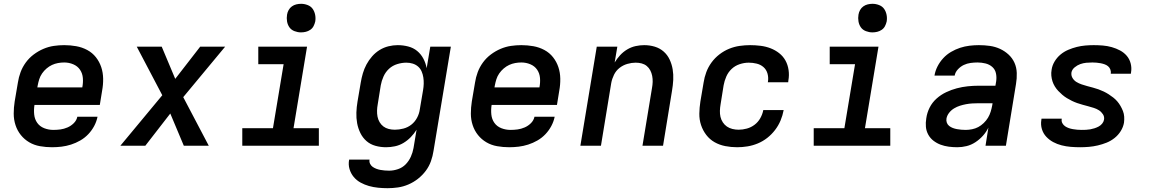

<svg xmlns="http://www.w3.org/2000/svg" viewBox="-20 -765 6040 1008"><path d="M253 8Q221 8 190 2.5Q159 -3 133.5 -18Q108 -33 89.5 -56Q71 -79 61.5 -108Q52 -137 52 -168.5Q52 -200 57 -232L74 -332Q78 -359 88 -386Q98 -413 115.5 -437Q133 -461 157 -479Q181 -497 208 -508.5Q235 -520 262.5 -524Q290 -528 317 -528Q349 -528 380 -522.5Q411 -517 438 -502.5Q465 -488 483.5 -464.5Q502 -441 511.5 -412.5Q521 -384 521.5 -352Q522 -320 516 -288L504 -214H161Q157 -189 159.5 -164Q162 -139 175.5 -120Q189 -101 212 -92Q235 -83 260 -83Q279 -83 297.5 -85.5Q316 -88 334.5 -96Q353 -104 367.5 -118.5Q382 -133 386 -152H492Q487 -127 474.5 -103.5Q462 -80 443.5 -60.5Q425 -41 401.5 -27.5Q378 -14 353 -6Q328 2 303 5Q278 8 253 8ZM176 -306H412Q417 -331 415 -355.5Q413 -380 400 -399Q387 -418 364.5 -427.5Q342 -437 317 -437Q301 -437 284.5 -434Q268 -431 253 -424Q238 -417 224.5 -405.5Q211 -394 201 -379.5Q191 -365 186 -349Q181 -333 178 -317Z M612 0 832 -265 698 -520H829L900 -351L1031 -520H1162L942 -255L1076 0H945L874 -169L743 0Z M1654 0H1252V-92H1413L1469 -428H1336V-520H1592L1521 -92H1654ZM1560 -595Q1543 -595 1526 -601.5Q1509 -608 1499.5 -621.5Q1490 -635 1487 -652.5Q1484 -670 1487 -688Q1489 -701 1495.5 -712.5Q1502 -724 1512.5 -731.5Q1523 -739 1535.5 -742Q1548 -745 1561 -745Q1578 -745 1595 -738.5Q1612 -732 1621.5 -718.5Q1631 -705 1634.5 -687.5Q1638 -670 1635 -652Q1632 -639 1626 -627.5Q1620 -616 1609 -608.5Q1598 -601 1585.5 -598Q1573 -595 1560 -595Z M2015 223Q1990 223 1965 220.5Q1940 218 1917 211.5Q1894 205 1873 193.5Q1852 182 1837 164Q1822 146 1815 122.5Q1808 99 1813 73H1920Q1918 85 1923 95Q1928 105 1936.5 111Q1945 117 1955.5 121Q1966 125 1977 127Q1988 129 1999.5 130Q2011 131 2023 131Q2046 131 2069.5 123Q2093 115 2110 97.5Q2127 80 2137 57.5Q2147 35 2151 12L2167 -84Q2154 -63 2136.5 -45Q2119 -27 2098 -14.5Q2077 -2 2053.5 3Q2030 8 2007 8Q1978 8 1951 0.5Q1924 -7 1904 -24.5Q1884 -42 1872 -66.5Q1860 -91 1855 -118Q1850 -145 1851 -174Q1852 -203 1857 -232L1874 -332Q1878 -356 1885 -380Q1892 -404 1904 -426.5Q1916 -449 1933.5 -469Q1951 -489 1973 -502.5Q1995 -516 2019.5 -522Q2044 -528 2068 -528Q2096 -528 2123 -521Q2150 -514 2170 -497.5Q2190 -481 2202.5 -457.5Q2215 -434 2220 -407L2239 -520H2347L2256 27Q2252 54 2242.5 81Q2233 108 2215.5 131.5Q2198 155 2174.5 173.5Q2151 192 2124 203.5Q2097 215 2069.5 219Q2042 223 2015 223ZM2053 -84Q2075 -84 2098 -90Q2121 -96 2139.5 -110.5Q2158 -125 2169.5 -146.5Q2181 -168 2184 -191L2201 -291Q2204 -308 2204.5 -325Q2205 -342 2202.5 -358.5Q2200 -375 2193.5 -390Q2187 -405 2175 -415.5Q2163 -426 2147 -431Q2131 -436 2113 -436Q2090 -436 2065.5 -428.5Q2041 -421 2022.5 -404Q2004 -387 1993.5 -363.5Q1983 -340 1979 -317L1963 -217Q1960 -201 1959.5 -184.5Q1959 -168 1962 -152.5Q1965 -137 1973 -123.5Q1981 -110 1993 -101Q2005 -92 2020.5 -88Q2036 -84 2053 -84Z M2653 8Q2621 8 2590 2.5Q2559 -3 2533.5 -18Q2508 -33 2489.5 -56Q2471 -79 2461.5 -108Q2452 -137 2452 -168.5Q2452 -200 2457 -232L2474 -332Q2478 -359 2488 -386Q2498 -413 2515.5 -437Q2533 -461 2557 -479Q2581 -497 2608 -508.5Q2635 -520 2662.5 -524Q2690 -528 2717 -528Q2749 -528 2780 -522.5Q2811 -517 2838 -502.5Q2865 -488 2883.5 -464.5Q2902 -441 2911.5 -412.5Q2921 -384 2921.5 -352Q2922 -320 2916 -288L2904 -214H2561Q2557 -189 2559.5 -164Q2562 -139 2575.5 -120Q2589 -101 2612 -92Q2635 -83 2660 -83Q2679 -83 2697.5 -85.5Q2716 -88 2734.5 -96Q2753 -104 2767.5 -118.5Q2782 -133 2786 -152H2892Q2887 -127 2874.5 -103.5Q2862 -80 2843.5 -60.5Q2825 -41 2801.5 -27.5Q2778 -14 2753 -6Q2728 2 2703 5Q2678 8 2653 8ZM2576 -306H2812Q2817 -331 2815 -355.5Q2813 -380 2800 -399Q2787 -418 2764.5 -427.5Q2742 -437 2717 -437Q2701 -437 2684.5 -434Q2668 -431 2653 -424Q2638 -417 2624.5 -405.5Q2611 -394 2601 -379.5Q2591 -365 2586 -349Q2581 -333 2578 -317Z M3027 0 3113 -520H3221L3207 -437Q3219 -457 3235.5 -475Q3252 -493 3273 -505.5Q3294 -518 3317 -523Q3340 -528 3362 -528Q3391 -528 3417.5 -520Q3444 -512 3464 -494.5Q3484 -477 3495.5 -452.5Q3507 -428 3511.5 -401Q3516 -374 3514.5 -345.5Q3513 -317 3508 -288L3461 0H3353L3403 -303Q3406 -319 3406.5 -335Q3407 -351 3404 -366.5Q3401 -382 3394 -395.5Q3387 -409 3375.5 -418.5Q3364 -428 3349 -432Q3334 -436 3317 -436Q3296 -436 3273.5 -429.5Q3251 -423 3232.5 -408.5Q3214 -394 3203.5 -372.5Q3193 -351 3189 -329L3135 0Z M3850 8Q3818 8 3787.5 2Q3757 -4 3731.5 -18.5Q3706 -33 3688 -56.5Q3670 -80 3660.5 -108.5Q3651 -137 3651.5 -168.5Q3652 -200 3657 -232L3674 -332Q3678 -359 3688 -386Q3698 -413 3715.5 -437Q3733 -461 3757 -479.5Q3781 -498 3808 -509Q3835 -520 3863 -524Q3891 -528 3918 -528Q3946 -528 3973.5 -524.5Q4001 -521 4025.5 -511.5Q4050 -502 4070.5 -486Q4091 -470 4103.5 -447.5Q4116 -425 4120 -397.5Q4124 -370 4119 -343L4118 -333H4011L4012 -338Q4015 -360 4009 -380Q4003 -400 3988 -413Q3973 -426 3952.5 -431Q3932 -436 3911 -436Q3887 -436 3863 -428Q3839 -420 3821 -403Q3803 -386 3793 -363Q3783 -340 3779 -317L3763 -217Q3760 -200 3759.5 -183.5Q3759 -167 3762.5 -151.5Q3766 -136 3775 -122.5Q3784 -109 3796.5 -100.5Q3809 -92 3825 -88Q3841 -84 3858 -84Q3879 -84 3901 -90Q3923 -96 3941.5 -110Q3960 -124 3971.5 -144.5Q3983 -165 3987 -186V-187H4094V-186Q4089 -159 4078 -132.5Q4067 -106 4049 -82.5Q4031 -59 4008 -41Q3985 -23 3958.5 -12Q3932 -1 3904.5 3.5Q3877 8 3850 8Z M4654 0H4252V-92H4413L4469 -428H4336V-520H4592L4521 -92H4654ZM4560 -595Q4543 -595 4526 -601.5Q4509 -608 4499.5 -621.5Q4490 -635 4487 -652.5Q4484 -670 4487 -688Q4489 -701 4495.5 -712.5Q4502 -724 4512.5 -731.5Q4523 -739 4535.5 -742Q4548 -745 4561 -745Q4578 -745 4595 -738.5Q4612 -732 4621.5 -718.5Q4631 -705 4634.5 -687.5Q4638 -670 4635 -652Q4632 -639 4626 -627.5Q4620 -616 4609 -608.5Q4598 -601 4585.5 -598Q4573 -595 4560 -595Z M5006 8Q4983 8 4960.5 5Q4938 2 4918 -5.5Q4898 -13 4881 -26Q4864 -39 4853.5 -58Q4843 -77 4841 -99Q4839 -121 4843 -144Q4847 -173 4860.5 -200Q4874 -227 4897 -247.5Q4920 -268 4947.5 -281Q4975 -294 5003.5 -301.5Q5032 -309 5061 -312Q5090 -315 5118 -315H5206L5210 -339Q5213 -361 5208.5 -381Q5204 -401 5189 -414Q5174 -427 5153.5 -432Q5133 -437 5112 -437Q5094 -437 5075.5 -434.5Q5057 -432 5040 -424Q5023 -416 5009 -401Q4995 -386 4992 -368H4886Q4890 -393 4902 -416.5Q4914 -440 4932 -459.5Q4950 -479 4973 -492.5Q4996 -506 5020.5 -514Q5045 -522 5070 -525Q5095 -528 5119 -528Q5149 -528 5177 -524Q5205 -520 5230 -508.5Q5255 -497 5275 -478.5Q5295 -460 5306 -435.5Q5317 -411 5318 -382Q5319 -353 5314 -324L5261 0H5154L5169 -95Q5158 -72 5140.5 -52.5Q5123 -33 5101 -18.5Q5079 -4 5054.5 2Q5030 8 5006 8ZM5050 -83Q5066 -83 5083.5 -86.5Q5101 -90 5116 -98Q5131 -106 5144.5 -119Q5158 -132 5167 -147Q5176 -162 5181 -178.5Q5186 -195 5189 -211L5191 -223H5118Q5102 -223 5085 -222Q5068 -221 5052 -218Q5036 -215 5020 -210Q5004 -205 4989 -196Q4974 -187 4963 -173Q4952 -159 4949 -143Q4947 -131 4951 -120.5Q4955 -110 4963.5 -103.5Q4972 -97 4982.5 -93Q4993 -89 5004.5 -87Q5016 -85 5027 -84Q5038 -83 5050 -83Z M5651 8Q5626 8 5601.5 6Q5577 4 5553.5 -2Q5530 -8 5509.5 -19Q5489 -30 5473 -47Q5457 -64 5450 -87Q5443 -110 5447 -135L5448 -142H5554V-140Q5552 -128 5557.5 -118Q5563 -108 5572 -102Q5581 -96 5591 -92.5Q5601 -89 5612.5 -87Q5624 -85 5635.5 -84Q5647 -83 5658 -83Q5670 -83 5681.5 -83.5Q5693 -84 5704 -86Q5715 -88 5726 -91.5Q5737 -95 5747.5 -100.5Q5758 -106 5766 -115.5Q5774 -125 5776 -136Q5779 -152 5770.5 -165Q5762 -178 5749.5 -186Q5737 -194 5722.5 -198.5Q5708 -203 5693.5 -207Q5679 -211 5664 -215Q5649 -219 5635 -224Q5621 -229 5607.5 -235.5Q5594 -242 5581 -250Q5568 -258 5557 -267.5Q5546 -277 5536 -287.5Q5526 -298 5518 -311Q5510 -324 5505.5 -338Q5501 -352 5499.5 -367.5Q5498 -383 5501 -399Q5504 -421 5516.5 -442Q5529 -463 5547.5 -478.5Q5566 -494 5588.5 -503.5Q5611 -513 5633 -518.5Q5655 -524 5677.5 -526Q5700 -528 5722 -528Q5746 -528 5770 -526Q5794 -524 5817 -517.5Q5840 -511 5860.5 -500Q5881 -489 5895.5 -472Q5910 -455 5916 -432Q5922 -409 5918 -385L5917 -378H5811L5812 -380Q5813 -391 5809 -401Q5805 -411 5797 -417.5Q5789 -424 5779 -427.5Q5769 -431 5758.5 -433Q5748 -435 5737 -436Q5726 -437 5715 -437Q5699 -437 5683 -435.5Q5667 -434 5651.5 -428.5Q5636 -423 5622 -411.5Q5608 -400 5605 -384Q5603 -368 5611 -355Q5619 -342 5631.5 -334.5Q5644 -327 5658.5 -322Q5673 -317 5688 -313Q5703 -309 5718 -305Q5733 -301 5747 -296Q5761 -291 5774.5 -284.5Q5788 -278 5800.5 -270Q5813 -262 5824.5 -253Q5836 -244 5845.5 -233Q5855 -222 5862.5 -209Q5870 -196 5875.5 -182Q5881 -168 5882 -152.5Q5883 -137 5881 -121Q5877 -98 5864 -77Q5851 -56 5831.5 -40.5Q5812 -25 5789.5 -16Q5767 -7 5743.5 -1.5Q5720 4 5697 6Q5674 8 5651 8Z"/></svg>

Font: Iosevka SmBd Ex Obl
Style: Regular
Weight: 600
Width: 7
Italic angle: -9°
Monospace: yes
Designer: Belleve Invis
Foundry: Belleve Invis
Version: Version 32.5.0; ttfautohint (v1.8.4)